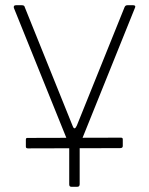

<svg xmlns="http://www.w3.org/2000/svg" viewBox="-20 -550 570 735"><path d="M253 165Q245 165 245 156V5L33 -520Q32 -525 34 -527.5Q36 -530 41 -530H63Q68 -530 71 -528.5Q74 -527 75 -522L258 -68Q265 -49 274 -69L457 -523Q459 -527 461.5 -528.5Q464 -530 468 -530H490Q495 -530 497 -527.5Q499 -525 497 -521L285 5V155Q285 165 276 165ZM87 18Q83 18 81 16.5Q79 15 79 11V-15Q79 -22 84 -22L443 -23Q450 -23 450 -17V9Q450 17 440 17Z"/></svg>

Font: Libre Franklin Thin
Style: Regular
Weight: 100
Designer: Pablo Impallari, Rodrigo Fuenzalida, Nhung Nguyen
Foundry: Impallari Type
Version: Version 3.000